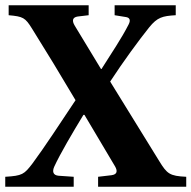

<svg xmlns="http://www.w3.org/2000/svg" viewBox="-39 -712 730 732"><path d="M-19 0H242V-38L184 -42C164 -44 159 -57 168 -77C190 -125 237 -205 279 -274H283L400 -77C409 -61 409 -47 386 -44L335 -38V0H671V-38C608 -41 598 -49 568 -98C503 -202 441 -305 381 -401C432 -479 490 -558 530 -608C561 -646 580 -651 631 -654V-692H398V-654L441 -647C454 -645 461 -637 451 -618C424 -565 387 -511 348 -449H346L246 -614C234 -634 238 -646 257 -649L299 -654V-692H-6V-654C49 -649 57 -645 83 -603C135 -520 191 -428 249 -330C195 -249 129 -148 85 -89C53 -47 46 -42 -19 -38Z"/></svg>

Font: Heuristica
Style: Bold
Weight: 700
Version: Version 1.0.1